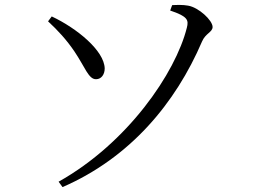

<svg xmlns="http://www.w3.org/2000/svg" viewBox="-20 -733 1040 783"><path d="M235 30C511 -90 696 -312 804 -564C818 -597 847 -602 847 -623C847 -650 790 -703 747 -710C725 -714 701 -713 682 -712L674 -690C746 -666 750 -651 742 -620C696 -436 501 -150 219 8ZM176 -646C216 -609 251 -571 283 -524C327 -459 341 -409 372 -410C393 -410 407 -429 407 -454C405 -527 293 -618 191 -666Z"/></svg>

Font: Harano Aji Mincho CN
Style: Regular
Weight: 400
Foundry: Masamichi Hosoda
Version: HaranoAjiMinchoCN-Regular version 20230610;ttx 4.39.4